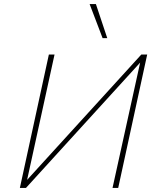

<svg xmlns="http://www.w3.org/2000/svg" viewBox="-20 -927 771 947"><path d="M89 0 92 -16 677 -658H695L692 -641L108 0ZM78 0 221 -658H249L105 0ZM535 0 680 -658H706L563 0ZM486 -739 422 -907H453L509 -739Z"/></svg>

Font: Ysabeau Office Thin
Style: Italic
Weight: 250
Italic angle: -12°
Designer: Christian Thalmann (Catharsis Fonts)
Version: Version 2.001;gftools[0.9.30]; featfreeze: tnum,lnum,ss02